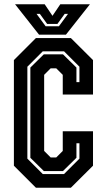

<svg xmlns="http://www.w3.org/2000/svg" viewBox="-20 -878 500 898"><path d="M148 0 45 -103V-597L148 -700H311.5L415 -597V-436H273.5V-528L243 -558.5H217L186.5 -528V-172L217 -141.5H243L273.5 -172V-264H415V-103L311.5 0ZM180 -64H279.5L351.5 -136V-208H337.5V-140L274.5 -78H185L122 -140V-562L185 -624H274.5L337.5 -562V-494H351.5V-566L279.5 -638H180L108 -566V-136ZM162.5 -716 50.5 -858H189L225.5 -804L262 -858H400.5L288.5 -716ZM193.5 -755H255.5L298 -813H282.5L248.5 -766H200.5L166.5 -813H151Z"/></svg>

Font: Tourney Condensed Regular
Style: Bold
Weight: 700
Width: 3
Designer: Tyler Finck
Foundry: Etcetera Type Co
Version: Version 1.010; ttfautohint (v1.8.3)